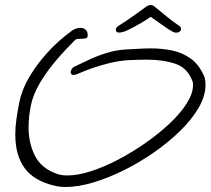

<svg xmlns="http://www.w3.org/2000/svg" viewBox="-20 -708 840 766"><path d="M242 38Q220 38 198 33Q116 14 78.5 -37Q41 -88 41 -172Q41 -201 45.5 -232.5Q50 -264 57 -300Q67 -348 92.5 -393Q118 -438 150 -476Q182 -514 212 -541Q242 -568 261 -581Q267 -587 278.5 -592Q290 -597 301 -597Q312 -597 321 -590Q330 -583 330 -566Q330 -556 319 -554.5Q308 -553 296 -553Q284 -553 280 -549Q271 -540 246 -514Q221 -488 191.5 -452Q162 -416 137.5 -374Q113 -332 104 -291Q99 -268 96.5 -245Q94 -222 94 -199Q94 -137 119.5 -86.5Q145 -36 208 -14Q226 -8 249 -8Q290 -8 343 -25Q396 -42 452 -71.5Q508 -101 561 -138Q614 -175 657 -215.5Q700 -256 725 -295.5Q750 -335 750 -368Q750 -371 750 -374.5Q750 -378 749 -381Q729 -437 680 -453.5Q631 -470 566 -470Q549 -470 531 -469.5Q513 -469 494 -468Q457 -466 417.5 -456.5Q378 -447 343.5 -434.5Q309 -422 287 -412Q280 -409 274 -409Q262 -409 262 -421Q262 -426 266.5 -433Q271 -440 281 -444Q302 -454 333.5 -469Q365 -484 404.5 -496.5Q444 -509 488 -511Q511 -512 534.5 -513.5Q558 -515 583 -515Q626 -515 667 -506.5Q708 -498 742 -473.5Q776 -449 796 -400Q798 -393 799 -385.5Q800 -378 800 -370Q800 -326 773 -279Q746 -232 699.5 -186.5Q653 -141 595 -100.5Q537 -60 474.5 -29Q412 2 352 20Q292 38 242 38ZM455 -578Q442 -578 442 -590Q442 -593 444.5 -597.5Q447 -602 456 -607Q479 -621 507 -641Q535 -661 560 -679Q572 -688 581 -688Q591 -688 600 -679Q622 -661 646.5 -641Q671 -621 692 -607Q700 -602 701.5 -597Q703 -592 702 -590Q702 -586 697 -582Q692 -578 687 -578Q685 -578 679 -578Q673 -578 656 -589Q646 -595 626 -609.5Q606 -624 581 -641Q566 -630 547.5 -619Q529 -608 514.5 -600.5Q500 -593 496 -591Q489 -587 477 -582.5Q465 -578 455 -578Z"/></svg>

Font: Grape Nuts
Style: Regular
Weight: 400
Designer: Robert E. Leuschke
Foundry: Robert E. Leuschke
Version: Version 1.010; ttfautohint (v1.8.3)